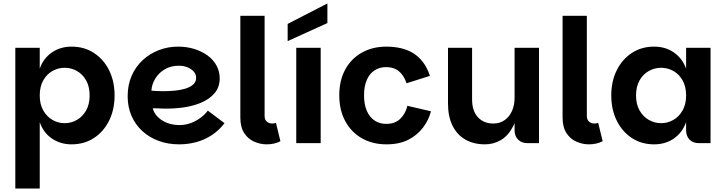

<svg xmlns="http://www.w3.org/2000/svg" viewBox="-20 -832 4218 1116"><path d="M396 7Q331 7 281.5 -27Q232 -61 211 -122V264H69V-554H211V-433Q232 -493 281.5 -527Q331 -561 396 -561Q469 -561 525.5 -524.5Q582 -488 614 -424Q646 -360 646 -277Q646 -195 614 -130.5Q582 -66 525.5 -29.5Q469 7 396 7ZM356 -116Q394 -116 427 -135Q460 -154 480.5 -190Q501 -226 501 -277Q501 -329 480.5 -365Q460 -401 427 -419.5Q394 -438 356 -438Q318 -438 285 -419.5Q252 -401 231.5 -365Q211 -329 211 -277Q211 -226 231.5 -190Q252 -154 285 -135Q318 -116 356 -116Z M1021 7Q957 7 902.5 -13Q848 -33 807.5 -70Q767 -107 744.5 -158.5Q722 -210 722 -273Q722 -338 745 -391Q768 -444 809 -482Q850 -520 903 -540.5Q956 -561 1015 -561Q1065 -561 1109 -547.5Q1153 -534 1186.5 -509.5Q1220 -485 1238.5 -451Q1257 -417 1257 -377Q1257 -325 1227 -290Q1197 -255 1147.5 -234.5Q1098 -214 1039 -206.5Q980 -199 923 -201Q914 -202 902 -202Q890 -202 880.5 -202.5Q871 -203 868 -203Q874 -176 896.5 -153Q919 -130 952 -117.5Q985 -105 1023 -105Q1056 -105 1087 -116Q1118 -127 1144.5 -146.5Q1171 -166 1188 -189L1285 -116Q1253 -74 1211 -46.5Q1169 -19 1121 -6Q1073 7 1021 7ZM928 -302Q961 -302 994.5 -305Q1028 -308 1056.5 -316.5Q1085 -325 1102.5 -340.5Q1120 -356 1120 -380Q1120 -400 1106.5 -415.5Q1093 -431 1070.5 -440.5Q1048 -450 1019 -450Q973 -450 937.5 -429Q902 -408 882 -374.5Q862 -341 860 -305Q872 -304 890 -303Q908 -302 928 -302Z M1377 -149V-740H1518V-158Q1518 -136 1531 -125Q1544 -114 1562 -114Q1575 -114 1584 -118L1610 -11Q1575 7 1530 7Q1493 7 1457.5 -8.5Q1422 -24 1399.5 -58.5Q1377 -93 1377 -149Z M1702 -554H1844V0H1702ZM1883 -812V-698L1652 -593V-693Z M2226 7Q2146 7 2084 -28Q2022 -63 1987 -127.5Q1952 -192 1952 -278Q1952 -364 1986.5 -427.5Q2021 -491 2083 -526Q2145 -561 2226 -561Q2270 -561 2309.5 -552Q2349 -543 2381 -523.5Q2413 -504 2438 -471.5Q2463 -439 2479 -391L2343 -348Q2328 -394 2298.5 -418Q2269 -442 2225 -442Q2186 -442 2157 -423Q2128 -404 2112 -367.5Q2096 -331 2096 -278Q2096 -225 2112 -188Q2128 -151 2157 -131.5Q2186 -112 2225 -112Q2276 -112 2306.5 -141.5Q2337 -171 2348 -217L2485 -185Q2472 -134 2438.5 -90Q2405 -46 2353 -19.5Q2301 7 2226 7Z M2971 -75V-554H3113V0H3046Q3012 0 2991.5 -20.5Q2971 -41 2971 -75ZM2799 7Q2733 7 2684.5 -21Q2636 -49 2610 -102Q2584 -155 2584 -230V-554H2724V-254Q2724 -187 2758 -150.5Q2792 -114 2847 -114Q2885 -114 2913 -133.5Q2941 -153 2956 -187Q2971 -221 2971 -264L2993 -235Q2990 -152 2962.5 -98Q2935 -44 2892.5 -18.5Q2850 7 2799 7Z M3250 -149V-740H3391V-158Q3391 -136 3404 -125Q3417 -114 3435 -114Q3448 -114 3457 -118L3483 -11Q3448 7 3403 7Q3366 7 3330.5 -8.5Q3295 -24 3272.5 -58.5Q3250 -93 3250 -149Z M3782 7Q3709 7 3653 -29.5Q3597 -66 3565 -130.5Q3533 -195 3533 -277Q3533 -360 3565 -424Q3597 -488 3653 -524.5Q3709 -561 3782 -561Q3848 -561 3897 -527Q3946 -493 3968 -433V-554H4110V0H4042Q4008 0 3988 -20.5Q3968 -41 3968 -75V-122Q3946 -61 3897 -27Q3848 7 3782 7ZM3822 -116Q3861 -116 3894 -135Q3927 -154 3947.5 -190Q3968 -226 3968 -277Q3968 -329 3947.5 -365Q3927 -401 3894 -419.5Q3861 -438 3822 -438Q3785 -438 3751.5 -419.5Q3718 -401 3697.5 -365Q3677 -329 3677 -277Q3677 -226 3697.5 -190Q3718 -154 3751.5 -135Q3785 -116 3822 -116Z"/></svg>

Font: Parkinsans Light SemiBold
Style: Regular
Weight: 600
Version: Version 1.000